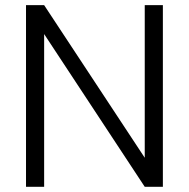

<svg xmlns="http://www.w3.org/2000/svg" viewBox="-20 -719 726 739"><path d="M537.1 -699.2H606.9V0H537.1L149.9 -587.9V0H80.1V-699.2H149.9L537.1 -111.8Z"/></svg>

Font: SVN-Poppins Light
Style: Regular
Weight: 300
Designer: Ninad Kale (Devanagari), Jonny Pinhorn (Latin)
Foundry: Indian Type Foundry
Version: Version 3.002 2017